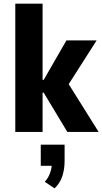

<svg xmlns="http://www.w3.org/2000/svg" viewBox="-20 -725 562 1055"><path d="M64 0V-705H214V-286H220L345 -503H511L338 -232L346 -281L522 0H350L220 -216H214V0ZM280 310 226 274Q246 252 255.5 224.5Q265 197 265 172L291 186H204V70H335V159Q335 203 323 241.5Q311 280 280 310Z"/></svg>

Font: Nunito Sans 7pt Condensed ExtraBold
Style: Regular
Weight: 800
Width: 3
Designer: Vernon Adams
Foundry: Vernon Adams
Version: Version 3.101;gftools[0.9.27]